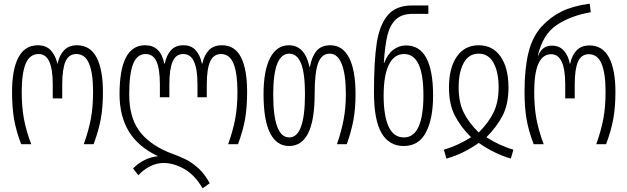

<svg xmlns="http://www.w3.org/2000/svg" viewBox="-20 -790 3437 1052"><path d="M46 -287Q46 -409 81 -475.5Q116 -542 188 -542Q232 -542 258 -514.5Q284 -487 294 -442H296Q305 -487 331 -514.5Q357 -542 402 -542Q474 -542 509 -475.5Q544 -409 544 -287Q544 -203 532.5 -139.5Q521 -76 493 0H439Q466 -75 478 -140Q490 -205 490 -287Q490 -389 468 -441.5Q446 -494 398 -494Q357 -494 339 -453Q321 -412 321 -327V-251H269V-327Q269 -411 250 -452.5Q231 -494 192 -494Q143 -494 121 -441.5Q99 -389 99 -287Q99 -205 111 -139.5Q123 -74 151 0H96Q68 -73 57 -137.5Q46 -202 46 -287Z M876 103Q840 103 804 120.5Q768 138 738 170L709 133Q736 105 772 87Q808 69 846 66Q738 15 686.5 -69Q635 -153 635 -274Q635 -542 775 -542Q860 -542 880 -442H883Q892 -487 916.5 -514.5Q941 -542 985 -542Q1028 -542 1052.5 -514.5Q1077 -487 1086 -442H1089Q1098 -487 1124 -514.5Q1150 -542 1196 -542Q1267 -542 1300.5 -476Q1334 -410 1334 -287Q1334 -202 1323 -138.5Q1312 -75 1284 0H1230Q1257 -75 1269 -140Q1281 -205 1281 -287Q1281 -389 1259.5 -441.5Q1238 -494 1191 -494Q1150 -494 1131.5 -453Q1113 -412 1113 -327V-257H1062V-327Q1062 -411 1043 -452.5Q1024 -494 984 -494Q944 -494 926 -453Q908 -412 908 -327V-257H856V-327Q856 -412 837.5 -453Q819 -494 778 -494Q731 -494 709.5 -440Q688 -386 688 -273Q688 -151 740 -77Q792 -3 900 43Q960 65 995 82Q1030 99 1065.5 130.5Q1101 162 1129 214L1090 242Q1048 169 990 136Q932 103 876 103Z M1424 -274Q1424 -403 1460 -472.5Q1496 -542 1563 -542Q1650 -542 1676 -423H1678Q1688 -479 1714 -510.5Q1740 -542 1790 -542Q1857 -542 1892.5 -474Q1928 -406 1928 -275Q1928 -195 1916.5 -132.5Q1905 -70 1880 0H1826Q1851 -71 1863 -136Q1875 -201 1875 -274Q1875 -382 1852.5 -439Q1830 -496 1787 -496Q1742 -496 1723 -444Q1704 -392 1704 -274Q1704 10 1564 10Q1496 10 1460 -60.5Q1424 -131 1424 -274ZM1651 -274Q1651 -389 1629.5 -442.5Q1608 -496 1565 -496Q1477 -496 1477 -273Q1477 -37 1565 -37Q1651 -37 1651 -274Z M2029 -285Q2029 -453 2044 -552.5Q2059 -652 2104 -706Q2149 -760 2237 -760H2327V-714H2241Q2181 -714 2148.5 -683Q2116 -652 2102.5 -595.5Q2089 -539 2083 -445H2085Q2103 -493 2134.5 -517Q2166 -541 2205 -541Q2353 -541 2353 -266Q2353 -140 2314 -65Q2275 10 2192 10Q2112 10 2070.5 -61Q2029 -132 2029 -285ZM2300 -267Q2300 -382 2273.5 -438Q2247 -494 2194 -494Q2140 -494 2111 -436Q2082 -378 2082 -266Q2082 -155 2109.5 -96Q2137 -37 2193 -37Q2247 -37 2273.5 -96Q2300 -155 2300 -267Z M2412 30Q2451 19 2490.5 0.5Q2530 -18 2561 -38Q2503 -96 2471.5 -158Q2440 -220 2440 -310Q2440 -418 2483 -480Q2526 -542 2603 -542Q2680 -542 2723 -480Q2766 -418 2766 -310Q2766 -220 2734.5 -158Q2703 -96 2645 -38Q2720 10 2793 30L2779 79Q2690 53 2603 -7Q2519 53 2426 79ZM2712 -311Q2712 -394 2684.5 -445Q2657 -496 2603 -496Q2548 -496 2520.5 -445Q2493 -394 2493 -311Q2493 -231 2520 -175Q2547 -119 2603 -64Q2658 -119 2685 -175.5Q2712 -232 2712 -311Z M2854 -287Q2854 -414 2875.5 -501.5Q2897 -589 2948 -645Q2996 -697 3057 -727Q3118 -757 3211 -770L3217 -723Q3107 -704 3030.5 -653Q2954 -602 2927 -485H2929Q2951 -540 3003 -540Q3045 -540 3069.5 -512.5Q3094 -485 3102 -441H3104Q3113 -486 3139 -513.5Q3165 -541 3210 -541Q3282 -541 3317 -474.5Q3352 -408 3352 -287Q3352 -203 3340.5 -139.5Q3329 -76 3301 0H3247Q3274 -75 3286 -140Q3298 -205 3298 -287Q3298 -389 3276 -441Q3254 -493 3206 -493Q3165 -493 3147 -452Q3129 -411 3129 -327V-251H3077V-327Q3077 -493 3000 -493Q2907 -493 2907 -287Q2907 -205 2919 -139.5Q2931 -74 2959 0H2904Q2876 -73 2865 -137.5Q2854 -202 2854 -287Z"/></svg>

Font: Noto Sans Georgian Light Cond
Style: Regular
Weight: 300
Width: 3
Designer: Monotype Design team
Foundry: Monotype Imaging Inc.
Version: Version 1.000